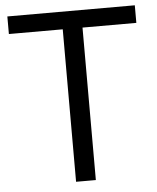

<svg xmlns="http://www.w3.org/2000/svg" viewBox="-52 -758 656 803"><g transform="rotate(-5 276.5 -357.0)"><path d="M317.9 0H234.9V-640.1H8.8V-713.9H543.9V-640.1H317.9Z"/></g></svg>

Font: f0_31487 
Style: Regular
Weight: 400
Foundry: Ascender Corporation
Version: Version 1.10